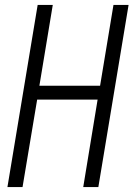

<svg xmlns="http://www.w3.org/2000/svg" viewBox="-20 -755 540 775"><path d="M10 0 132 -735H193L139 -409H384L438 -735H499L377 0H316L374 -353H130L71 0Z"/></svg>

Font: Iosevka SS04 Light
Style: Italic
Weight: 300
Italic angle: -9°
Monospace: yes
Designer: Belleve Invis
Foundry: Belleve Invis
Version: Version 19.0.0; ttfautohint (v1.8.4)